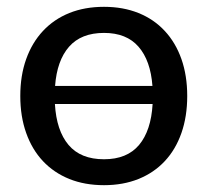

<svg xmlns="http://www.w3.org/2000/svg" viewBox="-20 -536 609 563"><path d="M141 -231Q145.5 -153 181 -111Q216.5 -69 285 -69Q352.5 -69 387.8 -111Q423 -153 427.5 -231ZM427 -284Q421.5 -358.5 386.2 -399Q351 -439.5 285 -439.5Q218 -439.5 182.5 -399Q147 -358.5 141.5 -284ZM285 -516Q341 -516 386.2 -497.8Q431.5 -479.5 463.2 -445.2Q495 -411 512 -362.8Q529 -314.5 529 -254.5Q529 -194.5 512 -146Q495 -97.5 463.2 -63.5Q431.5 -29.5 386.2 -11.2Q341 7 285 7Q228.5 7 183.2 -11.2Q138 -29.5 106 -63.5Q74 -97.5 56.8 -146Q39.5 -194.5 39.5 -254.5Q39.5 -314.5 56.8 -362.8Q74 -411 106 -445.2Q138 -479.5 183.2 -497.8Q228.5 -516 285 -516Z"/></svg>

Font: Lato 2
Style: Regular
Weight: 500
Designer: Lukasz Dziedzic with Adam Twardoch and Botio Nikoltchev
Foundry: tyPoland Lukasz Dziedzic
Version: Version 2.015; 2015-08-06; http://www.latofonts.com/